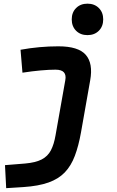

<svg xmlns="http://www.w3.org/2000/svg" viewBox="-20 -776 626 1031"><path d="M13.2 234.4 6.8 110.8 114.3 102.1Q171.4 97.2 204.1 80.1Q236.8 63 253.4 31Q270 -1 278.3 -49.8L330.6 -345.2Q335.9 -373 323.2 -387.5Q310.5 -401.9 277.8 -401.9Q243.7 -401.9 199.2 -397.9Q154.8 -394 100.6 -385.7L90.3 -508.8Q141.1 -518.1 191.9 -522.7Q242.7 -527.3 293.5 -527.3Q400.9 -527.3 440.7 -481.4Q480.5 -435.5 464.4 -345.2L415 -65.4Q401.9 7.8 381.8 61Q361.8 114.3 327.9 149.7Q293.9 185.1 240.2 204.1Q186.5 223.1 106 228.5ZM449.7 -587.4Q412.1 -587.4 388.7 -610.8Q365.2 -634.3 365.2 -671.9Q365.2 -709.5 388.7 -732.9Q412.1 -756.3 449.7 -756.3Q487.3 -756.3 510.7 -732.9Q534.2 -709.5 534.2 -671.9Q534.2 -634.3 510.7 -610.8Q487.3 -587.4 449.7 -587.4Z"/></svg>

Font: Cascadia Code PL
Style: Italic
Weight: 400
Italic angle: -10°
Monospace: yes
Designer: Aaron Bell
Foundry: Saja Typeworks
Version: Version 2404.023